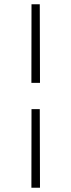

<svg xmlns="http://www.w3.org/2000/svg" viewBox="-20 -772 336 905"><path d="M128.5 -257.5H167.5L168.5 113H128ZM128.5 -752H167.5L168.5 -381.5H128Z"/></svg>

Font: Hepta Slab ExtraLight Light
Style: Regular
Weight: 300
Version: Version 1.100